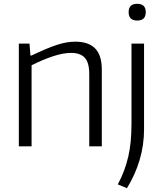

<svg xmlns="http://www.w3.org/2000/svg" viewBox="-20 -769 856 1009"><path d="M701 -661Q656 -661 656 -705Q656 -749 701 -749Q746 -749 746 -705Q746 -661 701 -661ZM599 200Q618 165 631.5 129Q645 93 654 54.5Q663 16 667 -27.5Q671 -71 671 -121V-540H737V-89Q737 -6 713.5 72.5Q690 151 647 220ZM79 -540H135L140 -477H145Q185 -496 218 -510Q251 -524 278.5 -533Q306 -542 329.5 -546Q353 -550 376 -550Q445 -550 480 -514.5Q515 -479 515 -403V0H449V-380Q449 -440 425.5 -465.5Q402 -491 354 -491Q312 -491 259 -473.5Q206 -456 146 -426V0H79Z"/></svg>

Font: Encode Sans Normal
Style: Light
Weight: 300
Designer: Pablo Impallari, Andres Torresi
Foundry: Pablo Impallari, Andres Torresi
Version: Version 1.000; ttfautohint (v1.00) -l 8 -r 50 -G 200 -x 14 -